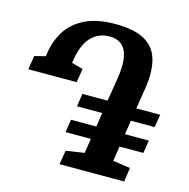

<svg xmlns="http://www.w3.org/2000/svg" viewBox="-109 -858 949 964"><g transform="rotate(15 365.0 -376.0)"><path d="M284.5 0 296.5 -73 392 -87.5 403.5 -163.5H272L282.5 -230.5H414L425 -303.5H294L304 -370.5H435L454.5 -491.5Q460.5 -529 460.8 -559.5Q461 -590 455 -613.5Q449 -637 436.8 -652.8Q424.5 -668.5 406 -676.5Q387.5 -684.5 362.5 -684.5Q330 -684.5 305.5 -673Q281 -661.5 263.2 -640.8Q245.5 -620 234.5 -592.8Q223.5 -565.5 218 -534L213.5 -508L272.5 -491.5L261 -420H10L21 -491.5L78 -506L81 -526.5Q90 -588 122.5 -639.5Q155 -691 217 -721.8Q279 -752.5 374.5 -752.5Q423 -752.5 460.8 -745Q498.5 -737.5 526.2 -722.2Q554 -707 572 -683.8Q590 -660.5 598.8 -629.2Q607.5 -598 608 -558.5Q608.5 -519 600.5 -471L584.5 -370.5H708.5L698 -303.5H574L563 -230.5H687L676.5 -163.5H552.5L540.5 -86L631 -73L620.5 0Z"/></g></svg>

Font: Merriweather ExtraBold
Style: Italic
Weight: 800
Italic angle: -7.8°
Version: Version 2.101